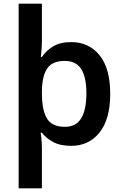

<svg xmlns="http://www.w3.org/2000/svg" viewBox="-20 -780 666 1040"><path d="M577 -272Q577 -134 519 -62Q461 10 366 10Q306 10 267.5 -11Q229 -32 207 -61H200Q202 -52 203.5 -37.5Q205 -23 206 -8Q207 7 207 18V240H81V-760H207V-557Q207 -536 205 -510.5Q203 -485 201 -471H207Q229 -505 267.5 -528.5Q306 -552 366 -552Q461 -552 519 -481Q577 -410 577 -272ZM448 -274Q448 -362 420 -406Q392 -450 331 -450Q264 -450 236.5 -410.5Q209 -371 207 -290V-273Q207 -186 233.5 -139.5Q260 -93 332 -93Q392 -93 420 -139.5Q448 -186 448 -274Z"/></svg>

Font: Noto Sans Tangsa SemiBold
Style: Regular
Weight: 600
Version: Version 1.504